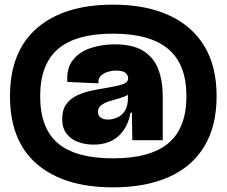

<svg xmlns="http://www.w3.org/2000/svg" viewBox="-20 -687 976 827"><path d="M467 120Q257 120 140 20.5Q23 -79 23 -273Q23 -466 140 -566.5Q257 -667 467 -667Q606 -667 706 -622Q806 -577 859.5 -489.5Q913 -402 913 -273Q913 -143 859.5 -55.5Q806 32 706 76Q606 120 467 120ZM467 -5Q627 -5 705 -70Q783 -135 783 -273Q783 -410 704.5 -476Q626 -542 467 -542Q307 -542 230 -476Q153 -410 153 -273Q153 -134 230 -69.5Q307 -5 467 -5ZM382 -64Q350 -64 319 -74.5Q288 -85 268 -109.5Q248 -134 248 -175Q248 -214 265 -237.5Q282 -261 309 -274.5Q336 -288 367 -295Q398 -302 425 -306Q479 -315 505.5 -323Q532 -331 532 -350Q532 -362 521 -372.5Q510 -383 481 -383Q463 -383 444.5 -377.5Q426 -372 414 -360Q402 -348 404 -328L270 -334Q266 -393 294 -428.5Q322 -464 370.5 -480Q419 -496 474 -496Q552 -496 597 -468Q642 -440 661.5 -389.5Q681 -339 681 -271V-83H550Q549 -113 549 -142.5Q549 -172 548 -202H542Q532 -140 491.5 -102Q451 -64 382 -64ZM446 -172Q463 -172 483 -180Q503 -188 517 -208Q531 -228 531 -264V-278Q514 -269 492 -263Q470 -257 449.5 -250.5Q429 -244 415.5 -233.5Q402 -223 402 -205Q402 -188 414.5 -180Q427 -172 446 -172Z"/></svg>

Font: Bricolage Grotesque 48pt ExtraBold
Style: Regular
Weight: 800
Designer: Mathieu Triay
Foundry: Atelier Triay
Version: Version 1.000; ttfautohint (v1.8.4.7-5d5b);gftools[0.9.32]